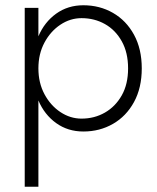

<svg xmlns="http://www.w3.org/2000/svg" viewBox="-20 -490 598 730"><path d="M126 220H74V-460H126V-352Q149 -406 193.5 -438Q238 -470 297 -470Q359 -470 409.5 -441Q460 -412 489.5 -358Q519 -304 519 -230Q519 -156 489.5 -102Q460 -48 409.5 -19Q359 10 297 10Q238 10 193.5 -22Q149 -54 126 -108ZM467 -230Q467 -290 443 -333Q419 -376 379 -398.5Q339 -421 290 -421Q247 -421 209.5 -396Q172 -371 149 -328Q126 -285 126 -230Q126 -175 149 -132Q172 -89 209.5 -64Q247 -39 290 -39Q339 -39 379 -62Q419 -85 443 -127.5Q467 -170 467 -230Z"/></svg>

Font: Jost* Light
Style: Regular
Weight: 300
Version: Version 3.7